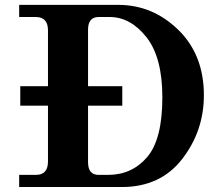

<svg xmlns="http://www.w3.org/2000/svg" viewBox="-20 -752 877 772"><path d="M469.7 0H57.1V-48.8H124Q172.9 -48.8 172.9 -102.5V-629.9Q172.9 -683.6 124 -683.6H57.1V-732.4H455.6Q593.8 -732.4 696.8 -632.1Q799.8 -531.7 799.8 -369.1Q799.8 -225.6 712.6 -112.8Q625.5 0 469.7 0ZM414.1 -48.8Q510.3 -48.8 571.5 -120.1Q632.8 -191.4 632.8 -360.4Q632.8 -522 568.6 -602.8Q504.4 -683.6 420.9 -683.6H377Q334 -683.6 334 -632.8V-99.6Q334 -48.8 377 -48.8ZM471.7 -327.1H61.5V-405.3H471.7Z"/></svg>

Font: Munson
Style: Bold
Weight: 700
Designer: Paul James MIller
Foundry: High-Logic / Made with FontCreator
Version: Version 2.10;May 5, 2019;FontCreator 11.5.0.2430 64-bit